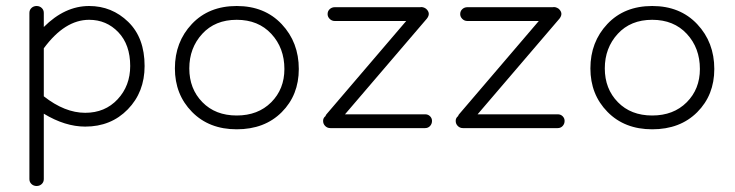

<svg xmlns="http://www.w3.org/2000/svg" viewBox="-20 -420 2450 640"><path d="M78 177V-377Q78 -387 85 -393.5Q92 -400 102 -400Q112 -400 119 -393.5Q126 -387 126 -377V-330Q196 -400 277 -400Q353 -400 407.5 -347Q462 -294 462 -200Q462 -113 406 -55.5Q350 2 264 2Q197 2 126 -41V177Q126 187 119 193.5Q112 200 102 200Q92 200 85 193.5Q78 187 78 177ZM277 -354Q196 -354 126 -259V-99Q196 -44 264 -44Q330 -44 372 -89Q414 -134 414 -200Q414 -271 374.5 -312.5Q335 -354 277 -354Z M769 11Q677 11 620 -47Q563 -105 563 -192Q563 -280 619.5 -340Q676 -400 769 -400Q862 -400 919 -339.5Q976 -279 976 -190Q976 -103 919 -46Q862 11 769 11ZM928 -190Q928 -260 884.5 -307Q841 -354 769 -354Q697 -354 654 -307Q611 -260 611 -192Q611 -124 654.5 -79.5Q698 -35 769 -35Q840 -35 884 -79Q928 -123 928 -190Z M1397 7H1081Q1071 7 1064 0Q1057 -7 1057 -17Q1057 -27 1065 -33Q1066 -37 1069 -40L1334 -350H1096Q1086 -350 1079 -357Q1072 -364 1072 -373Q1072 -383 1079 -389.5Q1086 -396 1096 -396H1380Q1390 -398 1400 -391Q1417 -376 1403 -358L1130 -39H1397Q1407 -39 1413.5 -32.5Q1420 -26 1420 -17Q1420 -7 1413.5 0Q1407 7 1397 7Z M1839 7H1523Q1513 7 1506 0Q1499 -7 1499 -17Q1499 -27 1507 -33Q1508 -37 1511 -40L1776 -350H1538Q1528 -350 1521 -357Q1514 -364 1514 -373Q1514 -383 1521 -389.5Q1528 -396 1538 -396H1822Q1832 -398 1842 -391Q1859 -376 1845 -358L1572 -39H1839Q1849 -39 1855.5 -32.5Q1862 -26 1862 -17Q1862 -7 1855.5 0Q1849 7 1839 7Z M2154 11Q2062 11 2005 -47Q1948 -105 1948 -192Q1948 -280 2004.5 -340Q2061 -400 2154 -400Q2247 -400 2304 -339.5Q2361 -279 2361 -190Q2361 -103 2304 -46Q2247 11 2154 11ZM2313 -190Q2313 -260 2269.5 -307Q2226 -354 2154 -354Q2082 -354 2039 -307Q1996 -260 1996 -192Q1996 -124 2039.5 -79.5Q2083 -35 2154 -35Q2225 -35 2269 -79Q2313 -123 2313 -190Z"/></svg>

Font: Hoogli
Style: Regular
Weight: 400
Designer: Anand Singh Naorem
Foundry: Brand New Type
Version: Version 1.00 b007